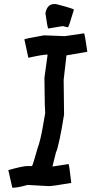

<svg xmlns="http://www.w3.org/2000/svg" viewBox="-20 -925 476 935"><path d="M389.6 -762.7Q393.6 -754.9 405.3 -672.9L303.7 -655.3L290 -536.1L292 -367.2Q268.6 -219.2 252 -180.7L235.4 -114.3H237.3L313.5 -126Q316.9 -126 327.1 -34.2Q235.8 -18.6 217.8 -18.6L114.3 -24.4Q66.4 -10.7 40 -10.7L20.5 -96.7Q90.8 -116.2 110.4 -116.2H135.7Q138.7 -116.7 162.1 -200.2Q177.7 -243.2 188.5 -307.6L200.2 -375L198.2 -414.1L196.3 -545.9L211.9 -659.2H210Q187.5 -659.2 118.2 -643.6L98.6 -733.4Q105.5 -737.3 194.3 -752.9L295.9 -749ZM244.1 -905.3H252Q339.8 -882.8 339.8 -877.9Q314.9 -792 310.5 -792L285.2 -797.9L214.8 -786.1Q210.9 -791 201.2 -860.4Q209.5 -905.3 244.1 -905.3Z"/></svg>

Font: ww_drahtTSB
Style: Regular
Weight: 400
Designer: Dr. Wolfgang Wiebecke
Version: Version 1.06 May 21, 2010, initial release